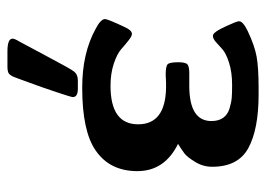

<svg xmlns="http://www.w3.org/2000/svg" viewBox="-122 -394 732 529"><g transform="rotate(90 244.5 -129.0)"><path d="M32 -52Q32 -59 54 -106Q63 -126 73 -126Q79 -126 90.5 -117Q102 -108 115 -96.5Q128 -85 155 -76Q182 -67 216 -67Q322 -67 322 -143Q322 -218 222 -220H207Q204 -220 196 -219.5Q188 -219 185 -219Q162 -219 156.5 -224.5Q151 -230 151 -254Q151 -274 157 -279Q163 -284 181 -284H216Q313 -284 313 -345Q313 -365 304 -377.5Q295 -390 278 -395Q261 -400 248.5 -401Q236 -402 216 -402H214Q178 -402 152 -393.5Q126 -385 115.5 -375.5Q105 -366 95.5 -357.5Q86 -349 78 -349Q68 -349 51 -387Q38 -415 38 -421Q38 -432 65 -445Q105 -464 135.5 -469.5Q166 -475 222 -475H240Q335 -475 387 -447Q439 -419 439 -347Q439 -322 425.5 -300Q412 -278 402 -270.5Q392 -263 376 -253Q451 -216 451 -141Q451 -65 394 -26Q341 11 221 11Q126 11 59 -26Q32 -40 32 -52ZM86 203Q86 197 94 184Q113 149 139 100Q169 43 177 33Q185 23 201 23H224Q247 23 247 37Q247 41 233.5 81.5Q220 122 206 160L192 198Q187 210 181.5 213.5Q176 217 163 217H121Q86 217 86 203Z"/></g></svg>

Font: CMU Sans Serif
Style: Bold
Weight: 700
Version: Version 0.7.0